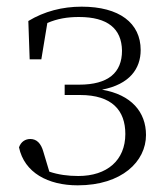

<svg xmlns="http://www.w3.org/2000/svg" viewBox="-20 -542 494 576"><path d="M213 14C346 14 418 -58 418 -137C418 -206 374 -258 286 -273C369 -289 402 -336 402 -392C402 -473 338 -522 225 -522C167 -522 113 -508 65 -479L69 -364H104L122 -473C152 -486 182 -491 217 -491C303 -491 345 -456 346 -390C346 -324 305 -288 217 -288H174V-257H220C317 -257 356 -210 356 -140C356 -61 301 -14 215 -14C183 -14 155 -18 128 -27L110 -87C103 -112 90 -125 71 -125C56 -125 43 -117 37 -100C53 -24 124 14 213 14Z"/></svg>

Font: Noto Serif CJK SC ExtraLight
Style: Regular
Weight: 200
Designer: Ryoko NISHIZUKA 西塚涼子 (kana & ideographs); Frank Grießhammer (Latin, Greek & Cyrillic); Wenlong ZHANG 张文龙 (bopomofo); San
Foundry: Adobe
Version: Version 2.001;hotconv 1.1.0;makeotfexe 2.6.0